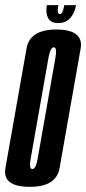

<svg xmlns="http://www.w3.org/2000/svg" viewBox="-47 -721 335 745"><path d="M69 4Q-1.5 4 -20.5 -27Q-30.5 -43.5 -26 -69Q-13 -142 15 -300.5Q43 -459.5 56 -533Q69 -606.5 171.5 -606.5Q241 -606.5 260 -575Q270.5 -558.5 266 -533Q253 -459.5 225 -300.5Q197 -142 184.2 -69Q171.5 4 69 4ZM78.5 -65Q92 -65 99 -104.8Q106 -144.5 133.5 -300.5Q161 -457 168 -497Q174.5 -532 165 -536.5Q163.5 -537.5 162 -537.5Q148.5 -537.5 141.2 -497.2Q134 -457 106.5 -300.5Q79 -144.5 72 -105Q65.5 -70.5 75 -66Q76.5 -65 78.5 -65ZM179 -631.5Q149.5 -631.5 139.5 -651.2Q129.5 -671 134.5 -701H179.5Q176 -681 177.8 -673.8Q179.5 -666.5 185 -666.5Q191.5 -666.5 195.2 -674.2Q199 -682 202.5 -701H248Q243 -671 225.8 -651.2Q208.5 -631.5 179 -631.5Z"/></svg>

Font: Anybody UltraCondensed Medium
Style: Italic
Weight: 500
Width: 1
Italic angle: -10°
Designer: Tyler Finck
Foundry: Etcetera Type Company
Version: Version 1.010; ttfautohint (v1.8.3) -l 8 -r 50 -G 200 -x 14 